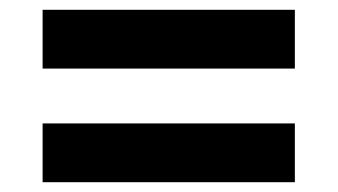

<svg xmlns="http://www.w3.org/2000/svg" viewBox="-20 -501 690 392"><path d="M67 -361V-481H582V-361ZM67 -129V-249H582V-129Z"/></svg>

Font: Azeret Mono Thin SemiBold
Style: Regular
Weight: 600
Version: Version 1.002